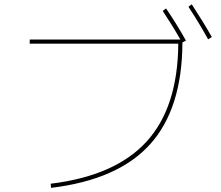

<svg xmlns="http://www.w3.org/2000/svg" viewBox="-20 -866 1040 905"><path d="M747.1 -814.5 762.7 -826.2Q811.5 -754.9 856.4 -674.8L839.8 -666Q838.9 -354.5 688 -186.5Q537.1 -18.6 220.7 19.5L218.8 0Q523.4 -37.1 670.9 -198.7Q818.4 -360.4 820.3 -660.2H120.1V-679.7H830.1Q794.9 -742.2 747.1 -814.5ZM868.2 -834 883.8 -845.7Q937.5 -763.7 978.5 -691.4L960.9 -680.7Q920.9 -753.9 868.2 -834Z"/></svg>

Font: Mgen+ 1mn thin
Style: Regular
Weight: 100
Designer: [Source Han Sans]
Ryoko NISHIZUKA  (kana & ideographs); Paul D. Hunt (Latin, Greek & Cyrillic); Wenlong ZHANG  (bopomofo
Version: Version 1.059.20150602